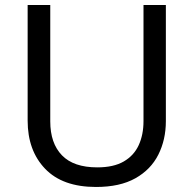

<svg xmlns="http://www.w3.org/2000/svg" viewBox="-20 -734 771 764"><path d="M640 -252Q640 -178 610 -118.5Q580 -59 518.5 -24.5Q457 10 362 10Q229 10 159.5 -62.5Q90 -135 90 -254V-714H180V-251Q180 -164 226.5 -116Q273 -68 367 -68Q432 -68 472.5 -91.5Q513 -115 532 -156.5Q551 -198 551 -252V-714H640Z"/></svg>

Font: lbangla05
Style: Book
Weight: 400
Designer: Jelle Bosma - Monotype Design Team
Foundry: Monotype Imaging Inc.
Version: Version 2.003